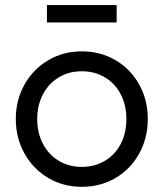

<svg xmlns="http://www.w3.org/2000/svg" viewBox="-20 -719 642 753"><path d="M42 -252Q42 -327.1 76.2 -387.7Q110.4 -448.2 169.4 -482.9Q228.5 -517.6 300.8 -517.6Q374 -517.6 433.1 -482.9Q492.2 -448.2 525.9 -387.7Q559.6 -327.1 559.6 -252Q559.6 -177.7 525.9 -116.7Q492.2 -55.7 433.1 -21Q374 13.7 300.8 13.7Q228.5 13.7 169.4 -21Q110.4 -55.7 76.2 -116.7Q42 -177.7 42 -252ZM475.6 -252Q475.6 -306.6 453.6 -349.1Q431.6 -391.6 391.6 -415.5Q351.6 -439.5 300.8 -439.5Q250 -439.5 210.4 -415.5Q170.9 -391.6 148.4 -349.1Q126 -306.6 126 -252Q126 -197.3 148.4 -154.8Q170.9 -112.3 210.4 -88.4Q250 -64.5 300.8 -64.5Q351.6 -64.5 391.6 -88.4Q431.6 -112.3 453.6 -154.8Q475.6 -197.3 475.6 -252ZM437.5 -630.9H164.1V-699.2H437.5Z"/></svg>

Font: Wanted Sans Variable
Style: Regular
Weight: 400
Designer: Original Design by Kil Hyung-jin and Kang Hanbin, Wanted Lab, Inc; Hangeul from Source Han Sans by Jang Soo-young and Ka
Foundry: Wanted Lab, Inc.
Version: Version 1.003;Glyphs 3.2 (3227)